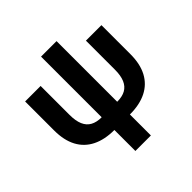

<svg xmlns="http://www.w3.org/2000/svg" viewBox="-217 -861 1257 1257"><g transform="rotate(-45 412.0 -232.0)"><path d="M339.8 9.8Q250 9.8 187 -21.7Q124 -53.2 91.3 -114.7Q58.6 -176.3 58.6 -266.1V-535.6H202.1V-267.1Q202.1 -211.9 217.3 -176.8Q232.4 -141.6 262.9 -124.8Q293.5 -107.9 339.8 -107.9H483.4Q530.8 -107.9 561 -124.8Q591.3 -141.6 606.4 -176.8Q621.6 -211.9 621.6 -267.1V-535.6H765.1V-266.1Q765.1 -176.3 732.4 -114.7Q699.7 -53.2 637 -21.7Q574.2 9.8 483.4 9.8ZM339.8 204.1V-669.4H483.4V204.1Z"/></g></svg>

Font: Inter 20pt
Style: Bold
Weight: 700
Version: Version 4.001;git-66647c0bb